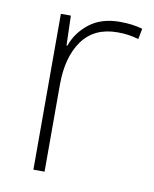

<svg xmlns="http://www.w3.org/2000/svg" viewBox="-67 -590 517 643"><g transform="rotate(10 191.5 -269.0)"><path d="M290 -538Q312 -538 331 -535.5Q350 -533 367 -528L360 -492Q342 -497 325.5 -499.5Q309 -502 288 -502Q209 -502 168.5 -446Q128 -390 128 -295V0H90V-530H124L127 -429H130Q146 -475 186.5 -506.5Q227 -538 290 -538Z"/></g></svg>

Font: Noto Sans Lao Looped ExtraLight
Style: Regular
Weight: 200
Designer: Mark Frömberg, Ben Mitchell
Foundry: The Fontpad Ltd
Version: Version 1.002; ttfautohint (v1.8.4.7-5d5b)